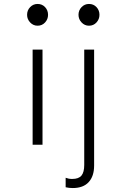

<svg xmlns="http://www.w3.org/2000/svg" viewBox="-20 -732 640 971"><path d="M145 0V-481H195V0ZM348 219Q338 219 329.5 218Q321 217 312 215V167Q320 170 327.5 171.5Q335 173 345 173Q378 173 392 156Q406 139 406 102V-481H456V105Q456 159 428.5 189Q401 219 348 219ZM223 -657Q223 -635 208 -618.5Q193 -602 170 -602Q148 -602 132.5 -618.5Q117 -635 117 -657Q117 -680 132.5 -696Q148 -712 170 -712Q193 -712 208 -696Q223 -680 223 -657ZM483 -657Q483 -635 468 -618.5Q453 -602 430 -602Q408 -602 392.5 -618.5Q377 -635 377 -657Q377 -680 392.5 -696Q408 -712 430 -712Q453 -712 468 -696Q483 -680 483 -657Z"/></svg>

Font: Red Hat Mono VF Light
Style: Regular
Weight: 300
Monospace: yes
Designer: Pentagram, MCKL
Foundry: Pentagram, MCKL
Version: Version 1.023